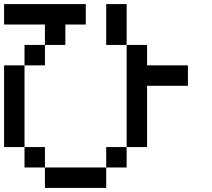

<svg xmlns="http://www.w3.org/2000/svg" viewBox="-20 -920 1040 940"><path d="M0 -200V-600H100V-200ZM0 -800V-900H400V-800H300V-700H200V-800ZM900 -500H700V-200H600V-700H700V-600H900ZM200 -200V-100H100V-200ZM200 -100H500V0H200ZM200 -700V-600H100V-700ZM600 -200V-100H500V-200ZM600 -700H500V-900H600Z"/></svg>

Font: Galmuri9 Regular
Style: Regular
Weight: 400
Designer: Lee Minseo (quiple)
Version: Version 2.399;hotconv 1.1.1;makeotfexe 2.6.0 DEVELOPMENT